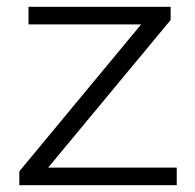

<svg xmlns="http://www.w3.org/2000/svg" viewBox="-20 -546 576 566"><path d="M37 0V-41L396 -474H64V-526H483V-487L122 -52H501V0Z"/></svg>

Font: Archivo SemiExpanded ExtraLight
Style: Regular
Weight: 250
Width: 6
Designer: Hector Gatti
Foundry: Omnibus-Type
Version: Version 2.001